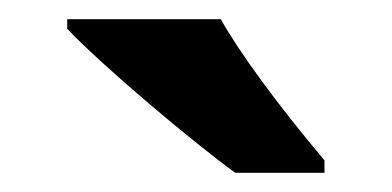

<svg xmlns="http://www.w3.org/2000/svg" viewBox="-20 -785 408 200"><path d="M225 -605H318V-618C269 -676 229 -731 210 -765H50V-755C88 -715 181 -637 225 -605Z"/></svg>

Font: Kathrein 75 Bold
Style: Regular
Weight: 700
Designer: Lazydogs Typefoundry, based on Open Sans by Ascender Corporation
Foundry: Lazydogs Typefoundry
Version: Version 1.003;PS 001.003;hotconv 1.0.88;makeotf.lib2.5.64775